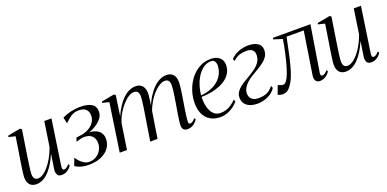

<svg xmlns="http://www.w3.org/2000/svg" viewBox="-11 -1121 3501 1736"><g transform="rotate(-20 1740.0 -253.0)"><path d="M132.5 10.5Q105 10.5 86.2 -1Q67.5 -12.5 57.8 -34Q48 -55.5 48 -86Q48 -96.5 51.5 -124.8Q55 -153 60 -186.2Q65 -219.5 69.2 -246Q73.5 -272.5 74.5 -279L103 -461.5L39.5 -477L41.5 -489.5L163.5 -512.5L178.5 -502.5L142.5 -270Q140.5 -256 136.5 -231Q132.5 -206 128.8 -178.2Q125 -150.5 122.2 -127.2Q119.5 -104 119.5 -93.5Q119.5 -73.5 124.2 -60Q129 -46.5 139 -40Q149 -33.5 165 -33.5Q195 -33.5 229.8 -62Q264.5 -90.5 298.2 -142.2Q332 -194 357.5 -263.5L393.5 -502.5H462.5L398.5 -70.5Q396 -53 398.2 -41Q400.5 -29 413.5 -29Q423.5 -29 436.8 -37Q450 -45 463.5 -62L472 -47Q464 -33 450.2 -19.8Q436.5 -6.5 418.5 2Q400.5 10.5 378.5 10.5Q345.5 10.5 336 -8.2Q326.5 -27 326.5 -44Q326.5 -48 329 -66.5Q331.5 -85 335.5 -110.5Q339.5 -136 343.2 -160.8Q347 -185.5 349.5 -201.5H348.5Q328.5 -156 305.2 -117.2Q282 -78.5 255 -50Q228 -21.5 197.5 -5.5Q167 10.5 132.5 10.5Z M642 8Q599.5 8 571.8 0.8Q544 -6.5 529 -15Q514 -23.5 508.5 -27L535 -98Q548 -77.5 566 -58.8Q584 -40 605.8 -28Q627.5 -16 650.5 -16Q688 -16 717.8 -34Q747.5 -52 765 -81.8Q782.5 -111.5 783 -146.5Q783.5 -172 773.2 -195.2Q763 -218.5 737 -232.2Q711 -246 663 -243L603 -226.5L616.5 -263L646 -266.5Q689.5 -270 726.8 -288Q764 -306 786.5 -336.2Q809 -366.5 809 -406.5Q809 -443.5 786.5 -465Q764 -486.5 719 -486.5Q686.5 -486.5 663.5 -476.5Q640.5 -466.5 621.2 -450Q602 -433.5 579.5 -413.5L567 -472Q599 -487.5 629 -496Q659 -504.5 687 -508.2Q715 -512 740 -512Q810 -512 848.8 -489.2Q887.5 -466.5 887.5 -413.5Q887.5 -381.5 867.5 -354Q847.5 -326.5 816 -305Q784.5 -283.5 748.5 -270Q712.5 -256.5 681 -252.5L699.5 -266Q754 -271 790.2 -258.8Q826.5 -246.5 844.8 -221.5Q863 -196.5 863 -163.5Q863 -122 845.5 -90Q828 -58 797.2 -36.2Q766.5 -14.5 726.8 -3.2Q687 8 642 8Z M1081 -502.5 1053 -308Q1073.5 -354.5 1098.2 -392.5Q1123 -430.5 1151.2 -458.2Q1179.5 -486 1210.5 -500.8Q1241.5 -515.5 1274 -515.5Q1303 -515.5 1322.2 -503.8Q1341.5 -492 1351.5 -469.5Q1361.5 -447 1361.5 -414Q1361.5 -404.5 1359.2 -385.5Q1357 -366.5 1353.5 -340.5Q1350 -314.5 1345.5 -284L1337 -277Q1358 -333.5 1385 -377.8Q1412 -422 1442.5 -452.8Q1473 -483.5 1505.5 -499.5Q1538 -515.5 1570 -515.5Q1614.5 -515.5 1636.5 -489.5Q1658.5 -463.5 1658.5 -414Q1658.5 -398.5 1655 -369Q1651.5 -339.5 1645.8 -302.2Q1640 -265 1633.5 -226Q1627.5 -190.5 1622.5 -156.8Q1617.5 -123 1614.2 -97.2Q1611 -71.5 1611 -58Q1611 -43.5 1613.8 -36.8Q1616.5 -30 1627 -30Q1637 -30 1649.2 -37.5Q1661.5 -45 1676.5 -63L1685 -48Q1674.5 -31.5 1659.8 -18.2Q1645 -5 1627 2.8Q1609 10.5 1587.5 10.5Q1573 10.5 1561.2 5Q1549.5 -0.5 1543 -12.8Q1536.5 -25 1536.5 -45.5Q1536.5 -58.5 1540.5 -88Q1544.5 -117.5 1550.8 -156Q1557 -194.5 1564 -235Q1570.5 -271 1575.5 -304.8Q1580.5 -338.5 1583.8 -366.5Q1587 -394.5 1587 -411.5Q1587 -442 1576 -456.8Q1565 -471.5 1538 -471.5Q1516.5 -471.5 1488 -454.5Q1459.5 -437.5 1429.2 -404.5Q1399 -371.5 1371.8 -323Q1344.5 -274.5 1325.5 -212L1343.5 -273Q1341.5 -260 1339 -244Q1336.5 -228 1333.8 -212Q1331 -196 1329 -183L1300.5 0H1230L1267.5 -235Q1273.5 -271 1278.8 -305.8Q1284 -340.5 1287.2 -368.5Q1290.5 -396.5 1290.5 -411.5Q1290.5 -442 1279.2 -456.8Q1268 -471.5 1241.5 -471.5Q1218.5 -471.5 1190 -453.5Q1161.5 -435.5 1133 -403.8Q1104.5 -372 1080.5 -330.8Q1056.5 -289.5 1043 -243L1006.5 0H936.5L1005 -461.5L941.5 -477L943.5 -489.5L1065.5 -512.5Z M2078 -78.5Q2061 -56 2034 -35.8Q2007 -15.5 1973.5 -3Q1940 9.5 1903.5 9.5Q1861 9.5 1828 -4.5Q1795 -18.5 1772.2 -44.5Q1749.5 -70.5 1737.8 -106.2Q1726 -142 1726 -186Q1726 -249.5 1746 -308.5Q1766 -367.5 1802.2 -414.2Q1838.5 -461 1888 -488.2Q1937.5 -515.5 1997 -515.5Q2033.5 -515.5 2059 -503.5Q2084.5 -491.5 2098 -469.5Q2111.5 -447.5 2111.5 -417Q2111.5 -380.5 2096.5 -350.2Q2081.5 -320 2054 -296.5Q2026.5 -273 1988.5 -256.5Q1950.5 -240 1904 -230.8Q1857.5 -221.5 1804.5 -220.5Q1802.5 -184 1808 -149.2Q1813.5 -114.5 1827 -86.5Q1840.5 -58.5 1863.2 -42Q1886 -25.5 1918.5 -25.5Q1947.5 -25.5 1973.2 -33.8Q1999 -42 2022.8 -58.2Q2046.5 -74.5 2068.5 -97.5ZM1991.5 -495Q1958 -495 1927 -475.8Q1896 -456.5 1870.5 -421.5Q1845 -386.5 1828 -339Q1811 -291.5 1805 -235Q1855 -239.5 1893.2 -253.2Q1931.5 -267 1959.2 -287.5Q1987 -308 2004.5 -332.8Q2022 -357.5 2030.5 -384.5Q2039 -411.5 2039 -438Q2039 -463 2028.5 -479Q2018 -495 1991.5 -495Z M2261 10Q2218 10 2187.2 -3Q2156.5 -16 2140.2 -40Q2124 -64 2124 -96Q2124 -125.5 2138.2 -148.2Q2152.5 -171 2176.8 -189.8Q2201 -208.5 2231 -226.2Q2261 -244 2293 -263.5Q2349.5 -298 2375.8 -332Q2402 -366 2402 -408.5Q2402 -431 2392.8 -445.5Q2383.5 -460 2367 -466.8Q2350.5 -473.5 2328 -473.5Q2291.5 -473.5 2259 -463.2Q2226.5 -453 2195.5 -423.5L2187.5 -446Q2205.5 -465 2231 -480.5Q2256.5 -496 2288.5 -505.2Q2320.5 -514.5 2357.5 -514.5Q2414 -514.5 2448.2 -492.8Q2482.5 -471 2482.5 -427Q2482.5 -393.5 2466.8 -367.8Q2451 -342 2424.2 -321.2Q2397.5 -300.5 2364.8 -281.2Q2332 -262 2298 -241.5Q2270 -224.5 2247.5 -203.2Q2225 -182 2212.2 -157.8Q2199.5 -133.5 2199.5 -107.5Q2199.5 -87.5 2209 -70.5Q2218.5 -53.5 2238 -43.5Q2257.5 -33.5 2286.5 -33.5Q2332.5 -33.5 2364.5 -47Q2396.5 -60.5 2429 -99L2437.5 -76.5Q2415 -43.5 2384.8 -24.8Q2354.5 -6 2322.5 2Q2290.5 10 2261 10Z M2883 -61.5Q2880 -43 2884.8 -36Q2889.5 -29 2897.5 -29Q2907.5 -29 2920.2 -36.2Q2933 -43.5 2948 -62L2957 -47Q2946.5 -30.5 2932 -17.5Q2917.5 -4.5 2899.5 3Q2881.5 10.5 2860 10.5Q2837 10.5 2822.8 -6.8Q2808.5 -24 2814.5 -62.5L2878 -470H2713Q2693.5 -372 2676.2 -295.2Q2659 -218.5 2641.5 -162.2Q2624 -106 2603.5 -70Q2583 -33.5 2560.5 -12.8Q2538 8 2502.5 8Q2491.5 8 2475.2 3.5Q2459 -1 2457.5 -4L2488 -86.5Q2490.5 -84.5 2499.2 -81Q2508 -77.5 2518.5 -74.5Q2529 -71.5 2536 -71.5Q2555 -71.5 2571 -95.5Q2587 -119.5 2600 -154Q2613 -188.5 2622 -221.8Q2631 -255 2636 -273.5Q2644.5 -307 2651.8 -341Q2659 -375 2665 -406Q2671 -437 2674.5 -461.5L2590.5 -488L2592.5 -502H2954Z M3110.5 10.5Q3083 10.5 3064.2 -1Q3045.5 -12.5 3035.8 -34Q3026 -55.5 3026 -86Q3026 -96.5 3029.5 -124.8Q3033 -153 3038 -186.2Q3043 -219.5 3047.2 -246Q3051.5 -272.5 3052.5 -279L3081 -461.5L3017.5 -477L3019.5 -489.5L3141.5 -512.5L3156.5 -502.5L3120.5 -270Q3118.5 -256 3114.5 -231Q3110.5 -206 3106.8 -178.2Q3103 -150.5 3100.2 -127.2Q3097.5 -104 3097.5 -93.5Q3097.5 -73.5 3102.2 -60Q3107 -46.5 3117 -40Q3127 -33.5 3143 -33.5Q3173 -33.5 3207.8 -62Q3242.5 -90.5 3276.2 -142.2Q3310 -194 3335.5 -263.5L3371.5 -502.5H3440.5L3376.5 -70.5Q3374 -53 3376.2 -41Q3378.5 -29 3391.5 -29Q3401.5 -29 3414.8 -37Q3428 -45 3441.5 -62L3450 -47Q3442 -33 3428.2 -19.8Q3414.5 -6.5 3396.5 2Q3378.5 10.5 3356.5 10.5Q3323.5 10.5 3314 -8.2Q3304.5 -27 3304.5 -44Q3304.5 -48 3307 -66.5Q3309.5 -85 3313.5 -110.5Q3317.5 -136 3321.2 -160.8Q3325 -185.5 3327.5 -201.5H3326.5Q3306.5 -156 3283.2 -117.2Q3260 -78.5 3233 -50Q3206 -21.5 3175.5 -5.5Q3145 10.5 3110.5 10.5Z"/></g></svg>

Font: Merriweather 144pt Light
Style: Italic
Weight: 300
Italic angle: -7.8°
Version: Version 2.101